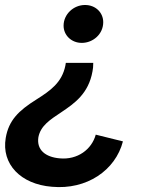

<svg xmlns="http://www.w3.org/2000/svg" viewBox="-42 -551 582 770"><path d="M332 -299H222L220 -287C206 -220 161 -188 104 -152C32 -107 -7 -68 -19 2C-37 107 41 188 166 198C306 211 421 132 451 16L342 -11C326 48 269 91 197 84C140 79 104 50 112 -1C121 -47 159 -71 204 -101C256 -136 313 -175 329 -265C331 -275 332 -285 332 -299ZM299 -531C253 -531 213 -494 213 -448C213 -410 244 -379 286 -379C331 -379 372 -414 372 -462C372 -500 342 -531 299 -531Z"/></svg>

Font: Fixel Display 20240404 SemiBold
Style: Italic
Weight: 600
Italic angle: -10°
Designer: AlfaBravo + MacPaw
Foundry: Kyrylo Tkachov, Marchela Mozhyna, Serhii Makarenko, Maria Weinstein, Zakhar Kryvoshyya
Version: Version 1.211;Glyphs 3.2 (3225)